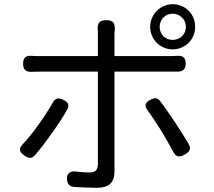

<svg xmlns="http://www.w3.org/2000/svg" viewBox="-20 -858 1020 914"><path d="M847 -686C835 -675 820 -668 802 -668C767 -668 740 -695 740 -730C740 -765 767 -793 802 -793C819 -793 835 -786 847 -774C858 -764 865 -748 865 -730C865 -713 858 -697 847 -686ZM726 -806C707 -787 695 -760 695 -730C695 -670 743 -623 802 -623C861 -623 909 -670 909 -730C909 -760 898 -787 878 -807C858 -826 832 -838 802 -838C773 -838 746 -826 726 -806ZM163 -264C139 -230 113 -198 88 -171C67 -149 72 -134 97 -117C117 -103 131 -102 147 -120C172 -149 200 -185 226 -223C254 -261 280 -301 300 -336C312 -359 304 -372 281 -383C258 -394 243 -391 231 -369C213 -337 189 -300 163 -264ZM815 -273C790 -310 765 -347 742 -377C729 -394 715 -393 696 -383C671 -370 665 -356 682 -334C702 -306 724 -273 746 -238C767 -203 788 -167 805 -135C818 -110 834 -108 859 -122C883 -135 891 -149 878 -173C860 -203 838 -238 815 -273ZM309 -591H173C158 -591 145 -591 133 -592C104 -595 90 -584 90 -555C90 -526 103 -515 132 -516C145 -517 159 -517 173 -517H310H446V-510C446 -463 446 -129 446 -75C445 -49 434 -37 408 -37C392 -37 370 -38 346 -41C316 -46 296 -34 299 -4C301 19 311 30 334 32C369 34 410 36 441 36C500 36 525 10 525 -42C525 -112 525 -429 525 -510V-517H785C796 -517 809 -517 821 -517C849 -516 864 -527 864 -555C864 -584 850 -595 821 -592C808 -591 795 -591 784 -591H525V-691C525 -697 525 -704 526 -711C529 -746 521 -762 486 -762C450 -762 441 -744 446 -709C446 -703 446 -697 446 -692V-591Z"/></svg>

Font: GenSenRounded2 TW R
Style: Regular
Weight: 400
Version: Version 2.100;PS 2.1;hotconv 16.6.51;makeotf.lib2.5.65220 DE